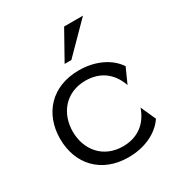

<svg xmlns="http://www.w3.org/2000/svg" viewBox="-176 -860 922 988"><g transform="rotate(-30 284.5 -366.5)"><path d="M118 -250C118 -357 187 -445 305 -445C388 -445 452 -403 482 -317L522 -406C481 -468 400 -508 302 -508C141 -508 43 -400 43 -250C43 -100 141 8 302 8C400 8 481 -32 522 -94L482 -183C452 -97 388 -55 305 -55C187 -55 118 -143 118 -250ZM256 -573H296L462 -741H350Z"/></g></svg>

Font: Absans
Style: Regular
Weight: 400
Designer: Valerio Monopoli
Version: Version 1.200;Glyphs 3.2 (3217)